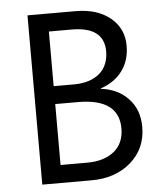

<svg xmlns="http://www.w3.org/2000/svg" viewBox="-51 -745 675 791"><g transform="rotate(-5 286.5 -350.0)"><path d="M92 0V-700H291Q381 -700 435 -655Q488 -611 488 -540Q488 -479 456 -436Q424 -393 367 -374V-372Q437 -364 480 -318Q523 -273 523 -201Q523 -111 458 -55Q394 0 296 0ZM174 -626V-400H258Q292 -400 318.5 -408.5Q345 -417 363.5 -432.5Q382 -448 392 -471.5Q402 -495 402 -524Q402 -626 268 -626ZM174 -326V-74H285Q321 -74 349 -83Q377 -92 397 -108.5Q417 -125 427 -149Q437 -173 437 -202Q437 -326 268 -326Z"/></g></svg>

Font: A Tai Tham KH New
Style: Regular
Weight: 400
Designer: Sangdang Kengtung
Foundry: Sangdang Kengtung
Version: Version 1.002